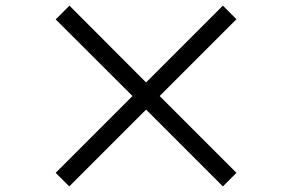

<svg xmlns="http://www.w3.org/2000/svg" viewBox="-20 -718 1040 684"><path d="M774 -53.9 500.4 -327.5 226.8 -53.9 178.4 -102.3 452 -375.9 178.4 -648.9 227.4 -697.9 500.4 -424.3 774 -697.9 822.4 -649.5 548.8 -375.9 822.4 -102.3Z"/></svg>

Font: Noto Sans KR Thin
Style: Regular
Weight: 100
Designer: Ryoko NISHIZUKA 西塚涼子 (kana, bopomofo & ideographs); Paul D. Hunt (Latin, Greek & Cyrillic); Sandoll Communications 산돌커뮤니
Foundry: Adobe
Version: Version 2.004-H2;hotconv 1.0.118;makeotfexe 2.5.65603